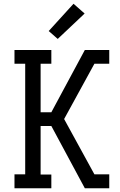

<svg xmlns="http://www.w3.org/2000/svg" viewBox="-20 -1001 640 1021"><path d="M431 0 253 -331H196V-73H253V0H57V-74H114V-662H57V-735H253V-662H196V-404H253L431 -735H561V-662H482L321 -368L482 -74H561V0ZM287 -794 239 -836 371 -981 430 -929Z"/></svg>

Font: Iosevka HT Extended
Style: Regular
Weight: 400
Width: 7
Monospace: yes
Designer: Belleve Invis
Foundry: Belleve Invis
Version: Version 32.3.0; ttfautohint (v1.8.4)